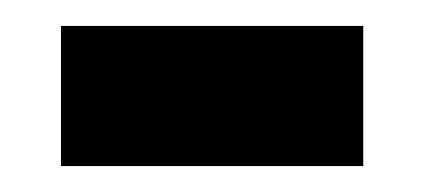

<svg xmlns="http://www.w3.org/2000/svg" viewBox="-20 -343 326 148"><path d="M27 -215V-323H260V-215Z"/></svg>

Font: Noto Sans Display ExtraCondensed SemiBold
Style: Regular
Weight: 600
Width: 2
Designer: Monotype Design Team
Foundry: Monotype Imaging Inc.
Version: Version 2.003